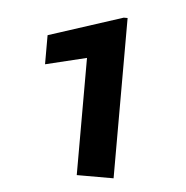

<svg xmlns="http://www.w3.org/2000/svg" viewBox="-38 -747 445 459"><g transform="rotate(5 185.0 -517.5)"><path d="M241.2 -710.4 63.5 -652.8V-583L162.1 -606.9V-325.7H250.5V-710.4Z"/></g></svg>

Font: Vazirmatn Medium
Style: Regular
Weight: 500
Designer: Saber Rastikerdar
Foundry: Saber Rastikerdar
Version: Version 33.003